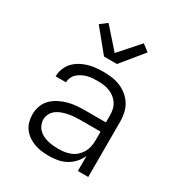

<svg xmlns="http://www.w3.org/2000/svg" viewBox="-181 -893 962 1027"><g transform="rotate(30 300.0 -380.0)"><path d="M272 8Q249 8 226.5 5.5Q204 3 182.5 -4.5Q161 -12 142 -24.5Q123 -37 109 -55.5Q95 -74 89 -96Q83 -118 83 -141Q83 -168 92 -193.5Q101 -219 120 -238Q139 -257 163.5 -269.5Q188 -282 214 -289Q240 -296 267 -298Q294 -300 321 -300H445V-344Q445 -362 441 -380Q437 -398 427 -413.5Q417 -429 402 -440.5Q387 -452 370 -458.5Q353 -465 335 -467.5Q317 -470 299 -470Q283 -470 267 -469Q251 -468 235.5 -464Q220 -460 205.5 -453Q191 -446 179 -435.5Q167 -425 160 -410Q153 -395 153 -379H89V-380Q89 -404 98 -427Q107 -450 123 -467.5Q139 -485 160 -497Q181 -509 204 -516Q227 -523 251 -525.5Q275 -528 299 -528Q325 -528 351.5 -524.5Q378 -521 402.5 -511Q427 -501 448 -484Q469 -467 483 -445Q497 -423 503 -396.5Q509 -370 509 -344V0H445V-93Q434 -68 416 -48Q398 -28 374.5 -15Q351 -2 324.5 3Q298 8 272 8ZM295 -50Q315 -50 334 -53Q353 -56 371 -63.5Q389 -71 403.5 -84.5Q418 -98 427.5 -114.5Q437 -131 441 -150.5Q445 -170 445 -189V-243H321Q302 -243 284 -241.5Q266 -240 248 -236.5Q230 -233 212.5 -227Q195 -221 180 -210Q165 -199 156 -182.5Q147 -166 147 -147Q147 -131 153.5 -115Q160 -99 171.5 -87.5Q183 -76 198.5 -68.5Q214 -61 230 -57Q246 -53 262.5 -51.5Q279 -50 295 -50ZM260 -600 149 -736 191 -768 300 -645 409 -768 451 -736 340 -600Z"/></g></svg>

Font: Iosevka Light Extended
Style: Regular
Weight: 300
Width: 7
Monospace: yes
Designer: Belleve Invis
Foundry: Belleve Invis
Version: Version 32.5.0; ttfautohint (v1.8.4)